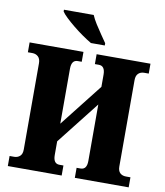

<svg xmlns="http://www.w3.org/2000/svg" viewBox="-98 -1012 939 1092"><g transform="rotate(10 371.0 -465.5)"><path d="M22 0V-58H48Q68 -58 81.5 -70Q95 -82 95 -108V-606Q95 -632 81.5 -644.5Q68 -657 48 -657H22V-714H333V-657H310Q274 -657 274 -606V-289L468 -536V-606Q468 -657 432 -657H409V-714H720V-657H694Q673 -657 660 -644.5Q647 -632 647 -606V-108Q647 -82 660 -70Q673 -58 694 -58H720V0H409V-58H432Q468 -58 468 -108V-434L274 -187V-108Q274 -58 310 -58H333V0ZM366 -771Q342 -785 314 -804.5Q286 -824 259 -846Q232 -868 211 -888Q190 -908 182 -921V-931H354Q363 -909 380 -882Q397 -855 415 -829Q433 -803 446 -784V-771Z"/></g></svg>

Font: Noto Serif Condensed Black
Style: Regular
Weight: 900
Width: 3
Designer: Monotype Design Team
Foundry: Monotype Imaging Inc.
Version: Version 2.015; ttfautohint (v1.8.4.7-5d5b)